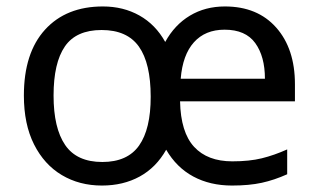

<svg xmlns="http://www.w3.org/2000/svg" viewBox="-20 -565 986 595"><path d="M677 -545Q778 -545 836 -479.5Q894 -414 894 -304V-251H538Q540 -155 581.5 -110Q623 -65 700 -65Q753 -65 791.5 -74.5Q830 -84 870 -102V-25Q830 -7 791 1.5Q752 10 699 10Q631 10 579 -18Q527 -46 495 -101Q464 -46 413 -18Q362 10 296 10Q226 10 171.5 -22.5Q117 -55 85.5 -117.5Q54 -180 54 -269Q54 -401 119.5 -473Q185 -545 299 -545Q362 -545 412 -517Q462 -489 492 -435Q521 -488 568.5 -516.5Q616 -545 677 -545ZM676 -473Q616 -473 581 -434Q546 -395 540 -321H801Q801 -390 771 -431.5Q741 -473 676 -473ZM295 -472Q216 -472 181 -421Q146 -370 146 -269Q146 -168 182 -115.5Q218 -63 297 -63Q375 -63 411 -114Q447 -165 447 -265Q447 -369 410.5 -420.5Q374 -472 295 -472Z"/></svg>

Font: Noto Sans Sharada
Style: Regular
Weight: 400
Designer: Monotype Design Team
Foundry: Monotype Imaging Inc.
Version: Version 2.006; ttfautohint (v1.8.4.7-5d5b)